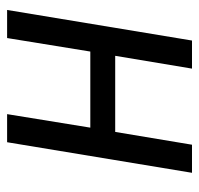

<svg xmlns="http://www.w3.org/2000/svg" viewBox="-30 -530 560 540"><g transform="rotate(90 250.0 -260.0)"><path d="M8 0 94 -520H173L137 -304H351L387 -520H466L380 0H301L339 -234H125L87 0Z"/></g></svg>

Font: Iosevka Custom
Style: Italic
Weight: 400
Italic angle: -9°
Monospace: yes
Designer: Belleve Invis
Foundry: Belleve Invis
Version: Version 30.3.3; ttfautohint (v1.8.3)